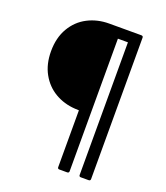

<svg xmlns="http://www.w3.org/2000/svg" viewBox="-149 -835 885 1026"><g transform="rotate(20 293.5 -322.0)"><path d="M310 90Q300 90 300 80V-243L277 -244Q214 -248 163 -278Q112 -308 82 -362Q52 -416 52 -489Q52 -566 84.5 -621.5Q117 -677 172 -705.5Q227 -734 294 -734H476Q487 -734 487 -724V80Q487 90 476 90H432Q422 90 422 80V-674H365V80Q365 90 354 90Z"/></g></svg>

Font: LINE Seed Sans KR Regular
Style: Regular
Weight: 400
Designer: LINE VX Design & Sandoll Inc & Dalton Maag Ltd
Foundry: Sandoll Inc.
Version: Version 1.000